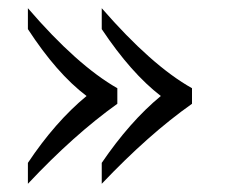

<svg xmlns="http://www.w3.org/2000/svg" viewBox="-20 -449 576 468"><path d="M48 -1C123 -81 196 -146 266 -196V-234C201 -271 128 -336 48 -429V-378C95 -306 142 -252 191 -215C140 -173 92 -118 48 -52ZM228 -1C304 -81 377 -146 448 -196V-234C382 -271 309 -336 228 -429V-378C276 -306 324 -252 372 -215C321 -173 273 -118 228 -52Z"/></svg>

Font: Linux Libertine O C
Style: Regular
Weight: 400
Designer: Philipp H. Poll
Foundry: Philipp H. Poll
Version: Version 4.0.3